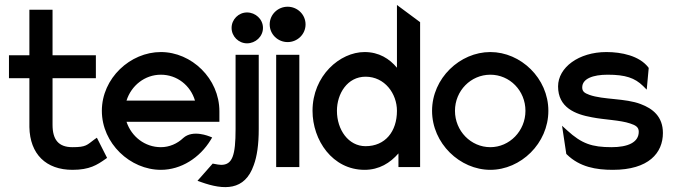

<svg xmlns="http://www.w3.org/2000/svg" viewBox="-20 -671 2703 771"><path d="M16 -357H98V-161C100 -52 165 11 271 11C340 11 370 -9 403 -32L410 -37L369 -118L359 -111C329 -89 327 -80 271 -80C215 -80 191 -110 191 -170V-357H365V-449H191V-632H98V-449H16Z M389 -226C389 -95 503 11 626 11C707 11 782 -37 826 -109L832 -119L822 -123C821 -123 755 -152 716 -117C692 -94 660 -80 626 -80C562 -80 508 -122 488 -182H861V-224C861 -356 749 -462 626 -462C503 -462 389 -357 389 -226ZM488 -267C507 -327 561 -371 626 -371C691 -371 745 -328 763 -267Z M773 55 787 60C879 93 963 96 999 -8C1012 -43 1019 -90 1019 -153V-451H926V-153C926 -46 913 -9 868 -9C860 -9 851 -11 840 -13L834 -14ZM910 -559C910 -525 938 -497 972 -497C1006 -497 1036 -524 1036 -559C1036 -594 1006 -621 972 -621C938 -621 910 -593 910 -559Z M1063 -573C1063 -533 1096 -502 1135 -502C1174 -502 1207 -533 1207 -573C1207 -613 1174 -644 1135 -644C1096 -644 1063 -613 1063 -573ZM1089 0H1182V-451H1089Z M1235 -226C1235 -108 1315 11 1444 11C1503 11 1547 -17 1580 -55V0H1667V-582L1574 -651V-399C1544 -435 1502 -462 1444 -462C1345 -462 1235 -367 1235 -226ZM1333 -226C1333 -295 1375 -363 1448 -363C1525 -363 1574 -295 1574 -226C1574 -143 1527 -84 1448 -84C1379 -84 1333 -150 1333 -226Z M1715 -226C1715 -95 1827 11 1949 11C2071 11 2182 -95 2182 -226C2182 -357 2071 -462 1949 -462C1827 -462 1715 -357 1715 -226ZM1807 -226C1807 -307 1871 -371 1949 -371C2027 -371 2090 -307 2090 -226C2090 -145 2026 -80 1949 -80C1871 -80 1807 -145 1807 -226Z M2221 -324C2221 -239 2290 -212 2357 -200C2407 -190 2470 -189 2511 -175C2532 -168 2545 -161 2545 -142C2545 -99 2501 -80 2436 -80C2357 -80 2316 -94 2258 -147L2237 -166L2254 -53L2256 -51C2308 0 2374 11 2441 11C2585 11 2642 -57 2642 -137C2642 -203 2601 -235 2553 -253C2491 -277 2403 -270 2347 -290C2328 -297 2318 -303 2318 -320C2318 -355 2361 -371 2420 -371C2492 -371 2529 -358 2562 -326L2577 -311L2585 -398L2583 -401C2547 -447 2476 -462 2415 -462C2304 -462 2221 -400 2221 -324Z"/></svg>

Font: Charger Pro
Style: ExBdNar
Weight: 400
Designer: Jasper
Foundry: Cannot Into Space Fonts
Version: Version 1.09